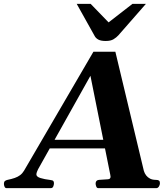

<svg xmlns="http://www.w3.org/2000/svg" viewBox="-79 -977 857 997"><path d="M493.7 -69.3 390.6 -583.5 118.7 -98.1Q116.2 -93.3 113 -85Q109.9 -76.7 109.9 -71.3Q109.9 -59.1 131.1 -52.5Q152.3 -45.9 182.1 -42.5Q194.8 -41 198 -36.9Q201.2 -32.7 201.2 -25.4Q201.2 -17.1 197.5 -8.5Q193.8 0 184.1 0H-44.9Q-52.2 0 -55.4 -7.6Q-58.6 -15.1 -58.6 -21.5Q-58.6 -34.2 -52 -38.1Q-45.4 -42 -40 -43Q-18.6 -47.4 -2.4 -53Q13.7 -58.6 25.6 -67.6Q37.6 -76.7 45.9 -90.8L406.2 -708.5H520L668 -89.8Q671.9 -76.7 679.9 -66.2Q688 -55.7 700.4 -49.3Q712.9 -43 730 -43Q741.7 -43 746.6 -39.3Q751.5 -35.6 751.5 -25.9Q751.5 -16.6 746.1 -8.3Q740.7 0 732.4 0H431.6Q423.8 0 420.7 -8.8Q417.5 -17.6 417.5 -23.4Q417.5 -41.5 435.1 -43Q467.8 -45.4 481.4 -46.1Q495.1 -46.9 495.1 -59.6Q495.1 -62 493.7 -69.3ZM149.4 -206.5 168.9 -251H484.9L494.6 -206.5ZM470.2 -764.2Q445.3 -764.2 432.1 -771.2Q418.9 -778.3 413.1 -789.1L319.3 -957H391.6L484.9 -860.8L608.9 -957H678.7L535.6 -793.5Q525.4 -782.2 510.5 -773.2Q495.6 -764.2 470.2 -764.2Z"/></svg>

Font: Gelasio
Style: Italic
Weight: 400
Italic angle: -8.5°
Designer: Eben Sorkin
Foundry: Eben Sorkin
Version: Version 1.008